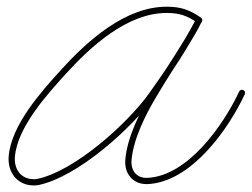

<svg xmlns="http://www.w3.org/2000/svg" viewBox="-20 -547 766 584"><path d="M591.3 -493.3C591.3 -493.3 591.3 -493.3 591.3 -493.3C556.9 -517 530.4 -526.6 486.8 -526.6C361 -526.6 245.9 -422.8 166.9 -335.8C106.2 -269.2 14.8 -167.7 6.5 -72.5C2.2 -23.3 32.1 17.1 83.3 17.1C87.8 17.1 92.4 16.8 96.8 15.9C216.1 -8.6 381.3 -157.1 448.9 -251.9C501.5 -325.7 550.3 -399 592.6 -479C595.5 -484.5 592.6 -489.4 588.3 -491.6C584 -493.8 578.3 -493.2 575.6 -487.6C568.8 -473.4 561.5 -459.8 553.2 -446.5C553.2 -446.5 553.2 -446.4 553.1 -446.3C553.1 -446.2 553 -446.1 553 -446.1C546.6 -434.7 539.6 -423.6 532.6 -412.5C532.6 -412.5 532.6 -412.5 532.6 -412.4C532.6 -412.4 532.6 -412.4 532.6 -412.4C502.7 -363.5 470.4 -315.7 441.4 -266.3C441.4 -266.3 441.4 -266.3 441.4 -266.3C441.4 -266.3 441.4 -266.4 441.4 -266.4C406.2 -207.8 367.2 -130.5 361.2 -62C357.4 -18.6 384.7 15.1 429.7 12.9C562 6.5 675 -154.1 724.6 -260.5C726.8 -265.2 724.8 -270.9 720 -273.1C715.3 -275.3 709.6 -273.3 707.4 -268.5C661.2 -169.4 552.9 -12.1 428.8 -6C395.3 -4.4 377.3 -28.4 380.1 -60.4C385.9 -125.8 424 -200.6 457.7 -256.6C457.7 -256.6 457.7 -256.6 457.7 -256.6C457.7 -256.6 457.7 -256.6 457.7 -256.6C486.7 -306 518.9 -353.7 548.8 -402.5C548.8 -402.5 548.8 -402.5 548.8 -402.5C548.8 -402.5 548.8 -402.4 548.8 -402.4C555.8 -413.8 563 -425.1 569.6 -436.8C569.6 -436.8 569.5 -436.7 569.5 -436.6C569.4 -436.5 569.4 -436.4 569.4 -436.4C578 -450.4 585.7 -464.6 592.7 -479.4C595.4 -485 592.6 -489.8 588.4 -491.9C584.2 -494 578.7 -493.4 575.8 -487.9C533.9 -408.7 485.6 -336.1 433.5 -263C368.8 -172.3 207.2 -26.1 93 -2.8C89.8 -2.1 86.5 -1.9 83.3 -1.9C43.2 -1.9 22.1 -32.8 25.4 -70.8C33.3 -161 123.7 -260.1 180.9 -323.1C255.9 -405.5 367 -507.6 486.8 -507.6C526.6 -507.6 549.4 -499.1 580.6 -477.6C584.9 -474.7 590.8 -475.7 593.8 -480.1C596.7 -484.4 595.7 -490.3 591.3 -493.3Z"/></svg>

Font: FRB American Cursive Extralight
Style: Italic
Weight: 200
Italic angle: -25°
Version: Version 2.0;Modular Font Editor K font №1